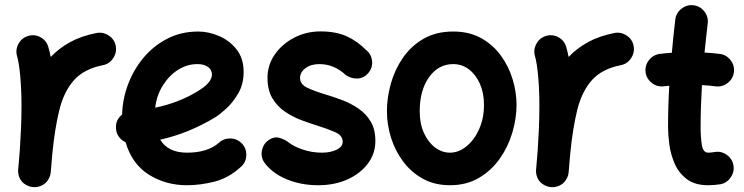

<svg xmlns="http://www.w3.org/2000/svg" viewBox="-20 -679 2957 763"><path d="M110.4 64.5Q101.6 63.5 93.3 60.5Q93.3 60.5 92.8 60.1Q92.3 60.1 91.8 59.6Q60.1 46.9 53.2 13.2Q51.3 3.4 52.2 -6.3Q52.2 -8.3 52.7 -10.3Q54.2 -27.8 55.7 -45.4Q57.1 -63 58.6 -80.6Q61.5 -122.1 63.5 -168.2Q65.4 -214.4 65.4 -259.8Q65.4 -321.3 60.5 -375.2Q55.7 -429.2 47.9 -455.6Q40.5 -481 53.5 -504.9Q66.4 -528.8 91.8 -536.1Q117.2 -543.9 140.9 -531Q164.6 -518.1 171.9 -492.7Q177.2 -474.6 181.6 -452.6Q213.9 -486.8 258.5 -511.5Q303.2 -536.1 363.8 -547.9Q389.6 -552.7 412.4 -537.6Q435.1 -522.5 439.9 -496.6Q444.8 -470.2 429.7 -447.5Q414.6 -424.8 388.7 -419.9Q314.5 -405.3 274.4 -360.8Q234.4 -316.4 216.1 -242.9Q197.8 -169.4 188 -68.4Q185.1 -28.8 181.6 6.3Q180.7 16.1 176.8 24.9Q163.1 56.6 129.9 63.5Q128.9 63.5 128.4 64Q128.4 64 127.9 64Q119.1 65.4 110.4 64.5Z M937.5 -16.1Q889.2 28.3 832.8 42.7Q776.4 57.1 722.7 57.1Q639.2 57.1 572 15.4Q504.9 -26.4 479 -113.8Q462.9 -121.1 452.4 -135.5Q441.9 -149.9 440.9 -168.5Q438.5 -202.6 465.3 -223.6Q466.8 -284.2 488.5 -342.8Q510.3 -401.4 549.8 -449Q589.4 -496.6 644.5 -525.1Q699.7 -553.7 768.1 -553.7Q808.1 -553.7 849.9 -536.1Q891.6 -518.6 919.9 -482.9Q948.2 -447.3 948.2 -393.1Q948.2 -345.2 927 -308.3Q905.8 -271.5 878.4 -246.8Q851.1 -222.2 833 -211.4Q781.7 -180.7 727.8 -158.7Q673.8 -136.7 616.7 -124Q647.9 -72.3 722.7 -72.3Q806.2 -72.3 850.6 -112.3Q870.6 -129.9 897.5 -128.7Q924.3 -127.4 942.4 -107.4Q960 -87.9 958.7 -60.8Q957.5 -33.7 937.5 -16.1ZM764.6 -424.3Q723.6 -424.3 687.7 -401.6Q651.9 -378.9 627.2 -339.6Q602.5 -300.3 596.7 -251Q689.5 -270.5 761.7 -314Q793.9 -333 808.1 -349.9Q822.3 -366.7 822.3 -382.3Q822.3 -401.9 806.4 -413.1Q790.5 -424.3 764.6 -424.3Z M1444.8 -390.1Q1428.2 -369.6 1403.6 -367.2Q1378.9 -364.7 1354.5 -380.4Q1308.1 -424.3 1249 -424.3Q1215.8 -424.3 1194.1 -408.2Q1172.4 -392.1 1172.4 -369.1Q1172.4 -343.3 1203.1 -329.3Q1233.9 -315.4 1273.4 -303.7Q1304.7 -294.4 1339.1 -281.5Q1373.5 -268.6 1403.8 -248Q1434.1 -227.5 1452.9 -196.3Q1471.7 -165 1471.7 -118.7Q1471.7 -68.4 1441.7 -28.6Q1411.6 11.2 1360.4 34.2Q1309.1 57.1 1244.6 57.1Q1176.3 57.1 1119.1 33.4Q1062 9.8 1030.3 -33.2Q1015.6 -55.2 1021 -81.5Q1026.4 -107.9 1048.3 -123Q1070.3 -137.2 1090.1 -131.3Q1109.9 -125.5 1123.5 -115.7Q1145 -97.7 1182.1 -85Q1219.2 -72.3 1259.8 -72.3Q1293 -72.3 1317.4 -84Q1341.8 -95.7 1341.8 -115.7Q1341.8 -140.6 1312 -153.8Q1282.2 -167 1244.1 -178.7Q1212.9 -188.5 1178 -201.4Q1143.1 -214.4 1112.3 -235.4Q1081.5 -256.3 1062.3 -288.8Q1043 -321.3 1043 -369.6Q1043 -420.4 1071.8 -462.2Q1100.6 -503.9 1148.7 -529.1Q1196.8 -554.2 1253.9 -554.2Q1314 -554.2 1356.4 -535.4Q1398.9 -516.6 1434.6 -480.5Q1455.6 -463.9 1458.5 -437.3Q1461.4 -410.6 1444.8 -390.1Z M1781.2 -553.7Q1845.2 -553.7 1892.3 -527.3Q1939.5 -501 1970.7 -457.8Q2002 -414.6 2017.3 -363.3Q2032.7 -312 2032.7 -262.7Q2032.7 -208.5 2016.1 -152.3Q1999.5 -96.2 1966.3 -48.8Q1933.1 -1.5 1883.5 27.8Q1834 57.1 1768.1 57.1Q1707.5 57.1 1660.9 31.5Q1614.3 5.9 1582.3 -36.9Q1550.3 -79.6 1533.9 -131.8Q1517.6 -184.1 1517.6 -237.3Q1517.6 -291 1533.2 -346.7Q1548.8 -402.3 1581.1 -449.2Q1613.3 -496.1 1663.1 -524.9Q1712.9 -553.7 1781.2 -553.7ZM1781.2 -424.3Q1722.2 -424.3 1685.1 -372.3Q1647.9 -320.3 1647.9 -237.3Q1647.9 -187 1665 -149.9Q1682.1 -112.8 1709.5 -92.5Q1736.8 -72.3 1768.1 -72.3Q1802.7 -72.3 1833.7 -97.4Q1864.7 -122.6 1884 -165.8Q1903.3 -209 1903.3 -262.7Q1903.3 -309.6 1887.2 -345.9Q1871.1 -382.3 1843.5 -403.3Q1815.9 -424.3 1781.2 -424.3Z M2168.5 64.5Q2159.7 63.5 2151.4 60.5Q2151.4 60.5 2150.9 60.1Q2150.4 60.1 2149.9 59.6Q2118.2 46.9 2111.3 13.2Q2109.4 3.4 2110.4 -6.3Q2110.4 -8.3 2110.8 -10.3Q2112.3 -27.8 2113.8 -45.4Q2115.2 -63 2116.7 -80.6Q2119.6 -122.1 2121.6 -168.2Q2123.5 -214.4 2123.5 -259.8Q2123.5 -321.3 2118.7 -375.2Q2113.8 -429.2 2106 -455.6Q2098.6 -481 2111.6 -504.9Q2124.5 -528.8 2149.9 -536.1Q2175.3 -543.9 2199 -531Q2222.7 -518.1 2230 -492.7Q2235.4 -474.6 2239.7 -452.6Q2272 -486.8 2316.7 -511.5Q2361.3 -536.1 2421.9 -547.9Q2447.8 -552.7 2470.5 -537.6Q2493.2 -522.5 2498 -496.6Q2502.9 -470.2 2487.8 -447.5Q2472.7 -424.8 2446.8 -419.9Q2372.6 -405.3 2332.5 -360.8Q2292.5 -316.4 2274.2 -242.9Q2255.9 -169.4 2246.1 -68.4Q2243.2 -28.8 2239.7 6.3Q2238.8 16.1 2234.9 24.9Q2221.2 56.6 2188 63.5Q2187 63.5 2186.5 64Q2186.5 64 2186 64Q2177.2 65.4 2168.5 64.5Z M2896.5 -392.1Q2893.1 -365.7 2871.6 -349.1Q2850.1 -332.5 2823.7 -335.9Q2798.3 -339.4 2769.5 -340.8Q2767.1 -299.3 2765.6 -257.3Q2764.2 -215.3 2764.2 -173.3Q2764.2 -134.8 2769 -103.5Q2773.9 -72.3 2794.4 -72.3Q2803.7 -72.3 2819.3 -74.7Q2845.2 -79.6 2867.4 -64.2Q2889.6 -48.8 2894.5 -22.9Q2899.4 2.9 2884 25.6Q2868.7 48.3 2842.8 53.2Q2829.6 55.2 2817.6 56.2Q2805.7 57.1 2794.4 57.1Q2741.2 57.1 2709.2 32.7Q2677.2 8.3 2661.1 -28.8Q2645 -65.9 2639.9 -105Q2634.8 -144 2634.8 -173.3Q2634.8 -215.3 2636 -256.6Q2637.2 -297.9 2639.6 -338.4Q2628.4 -337.4 2617.7 -335.9Q2591.3 -333 2570.1 -349.6Q2548.8 -366.2 2545.4 -392.6Q2542.5 -418.9 2559.1 -440.2Q2575.7 -461.4 2602.1 -464.8Q2625 -467.8 2649.9 -469.2Q2652.8 -502.4 2656.2 -535.6Q2659.7 -568.8 2663.6 -601.6Q2667 -627.9 2688.2 -644.5Q2709.5 -661.1 2735.8 -658.2Q2762.2 -654.8 2778.8 -633.8Q2795.4 -612.8 2792.5 -586.4Q2789.1 -557.1 2785.9 -528.1Q2782.7 -499 2779.8 -470.2Q2811.5 -468.3 2840.3 -464.8Q2866.7 -461.4 2883.3 -439.9Q2899.9 -418.5 2896.5 -392.1Z"/></svg>

Font: Mikhak-DS2-FD Bold
Style: Regular
Weight: 700
Designer: Amin Abedi
Version: Version 3.4